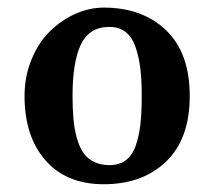

<svg xmlns="http://www.w3.org/2000/svg" viewBox="-20 -470 556 500"><path d="M43.9 0ZM349.1 -220.2Q349.1 -262.2 345.2 -293.2Q341.3 -324.2 332.3 -349.4Q323.2 -374.5 306.4 -387.2Q289.6 -399.9 265.1 -399.9Q212.4 -399.9 190.7 -354.2Q168.9 -308.6 168.9 -220.2Q168.9 -185.5 171.4 -159.2Q173.8 -132.8 180.4 -109.6Q187 -86.4 197.5 -71.5Q208 -56.6 225.1 -48.3Q242.2 -40 265.1 -40Q290.5 -40 307.6 -52.7Q324.7 -65.4 333.5 -90.8Q342.3 -116.2 345.7 -146.7Q349.1 -177.2 349.1 -220.2ZM250 9.8Q153.3 9.8 98.6 -52.2Q43.9 -114.3 43.9 -220.2Q43.9 -271 62 -314.9Q80.1 -358.9 109.4 -387.9Q138.7 -417 175.5 -433.6Q212.4 -450.2 250 -450.2Q351.1 -450.2 412.6 -391.1Q474.1 -332 474.1 -220.2Q474.1 -108.4 412.6 -49.3Q351.1 9.8 250 9.8Z"/></svg>

Font: Pfennig
Style: Bold
Weight: 700
Version: Version 20120410 ; ttfautohint (v0.8)